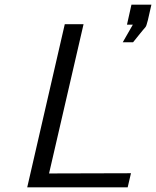

<svg xmlns="http://www.w3.org/2000/svg" viewBox="-20 -798 665 818"><path d="M503 -618 546 -693H521L540 -778H625L610 -712L604 -691Q602 -685 599 -681.5Q596 -678 589.5 -670.5Q583 -663 576 -654L547 -618ZM96 0 256 -695H336L189 -59L538 -60L524 0Z"/></svg>

Font: Coval
Style: ExtraLight Italic
Weight: 200
Foundry: Context Ltd
Version: Version 001.000